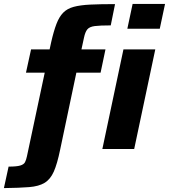

<svg xmlns="http://www.w3.org/2000/svg" viewBox="-79 -763 865 983"><path d="M573 -616 600 -743H766L739 -616ZM-59 200 -35 90Q6 90 24.5 84.5Q43 79 49 67.5Q55 56 59 37L150 -391H54L80 -510H175L183 -547Q196 -604 210 -640.5Q224 -677 244.5 -698Q265 -719 298.5 -728Q332 -737 383.5 -739.5Q435 -742 510 -742L488 -633Q433 -633 406 -629.5Q379 -626 368 -612.5Q357 -599 351 -570L338 -510H461L436 -391H312L229 3Q214 76 196.5 115.5Q179 155 149.5 173Q120 191 70 195Q20 199 -59 200ZM445 0 553 -510H716L608 0Z"/></svg>

Font: Saira
Style: Bold Italic
Weight: 700
Italic angle: -12°
Designer: Hector Gatti with collaboration of the Omnibus-Type team
Foundry: Omnibus-Type
Version: Version 1.100; ttfautohint (v1.8.3)